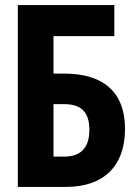

<svg xmlns="http://www.w3.org/2000/svg" viewBox="-20 -734 540 754"><path d="M50 0H240C386 0 471 -81 471 -228C471 -372 386 -445 232 -445H190V-592H429V-714H50ZM190 -119V-325H232C300 -325 331 -293 331 -224C331 -155 298 -119 233 -119Z"/></svg>

Font: Noto Sans Mono ExtraCondensed ExtraBold
Style: Regular
Weight: 800
Width: 2
Designer: Monotype Design Team
Foundry: Monotype Imaging Inc.
Version: Version 2.014